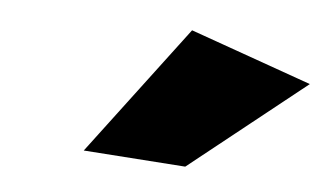

<svg xmlns="http://www.w3.org/2000/svg" viewBox="-29 -819 456 266"><g transform="rotate(5 199.0 -685.5)"><path d="M229 -780 398 -720 236 -591 94 -601Z"/></g></svg>

Font: Gontserrat Black
Style: Italic
Weight: 900
Italic angle: -11.3°
Designer: Julieta Ulanovsky
Foundry: Julieta Ulanovsky
Version: Version 6.001